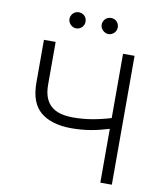

<svg xmlns="http://www.w3.org/2000/svg" viewBox="-97 -989 898 1067"><g transform="rotate(10 352.0 -456.0)"><path d="M96.2 -727.3H162.3V-486.2Q162.3 -444.6 173.3 -415.1Q184.3 -385.7 205.6 -366.8Q226.9 -348 258 -339.3Q289.1 -330.6 328.8 -330.6Q385.3 -330.6 437.9 -339.7Q490.4 -348.7 542.6 -364.7V-727.3H607.6V0H542.6V-303.6Q515.6 -295.5 489.5 -289.1Q463.4 -282.7 437.3 -278.4Q411.2 -274.1 384.4 -272Q357.6 -269.9 329.2 -269.9Q218.4 -270.6 157.3 -321Q96.2 -371.4 96.2 -486.2ZM442.8 -911.9Q452.4 -911.9 460.8 -908.6Q469.1 -905.2 475.3 -899Q481.5 -892.8 484.9 -884.4Q488.3 -876.1 488.3 -866.5Q488.3 -857.6 484.9 -849.3Q481.5 -840.9 475.3 -834.7Q469.1 -828.5 460.8 -824.8Q452.4 -821 442.8 -821Q433.9 -821 425.8 -824.8Q417.6 -828.5 411.2 -834.9Q404.8 -841.3 401.1 -849.4Q397.4 -857.6 397.4 -866.5Q397.4 -876.1 401.1 -884.4Q404.8 -892.8 411 -899Q417.3 -905.2 425.6 -908.6Q433.9 -911.9 442.8 -911.9ZM215.6 -866.5Q215.6 -876.1 219.3 -884.4Q223 -892.8 229.2 -899Q235.4 -905.2 243.8 -908.6Q252.1 -911.9 261 -911.9Q270.6 -911.9 278.9 -908.6Q287.3 -905.2 293.5 -899Q299.7 -892.8 303.1 -884.4Q306.5 -876.1 306.5 -866.5Q306.5 -857.6 303.1 -849.3Q299.7 -840.9 293.5 -834.7Q287.3 -828.5 278.9 -824.8Q270.6 -821 261 -821Q252.1 -821 244 -824.8Q235.8 -828.5 229.4 -834.9Q223 -841.3 219.3 -849.4Q215.6 -857.6 215.6 -866.5Z"/></g></svg>

Font: Inter P Light
Style: Regular
Weight: 300
Designer: Rasmus Andersson
Foundry: rsms
Version: Version 3.018;git-588b23468